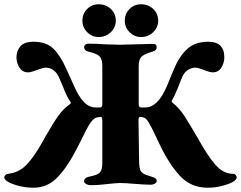

<svg xmlns="http://www.w3.org/2000/svg" viewBox="-34 -859 1126 897"><path d="M-2 -13Q-14 -23 -14 -30Q-14 -36 -9 -41Q-4 -46 3 -47Q54 -52 90 -89.5Q126 -127 165 -197L180 -224Q215 -285 238 -317.5Q261 -350 292 -372Q297 -375 297 -379Q297 -381 292 -388Q279 -406 261 -452L244 -492Q223 -543 179 -543Q169 -543 141 -533Q111 -521 97 -521Q71 -521 57 -543Q43 -565 43 -591Q43 -623 62 -643.5Q81 -664 122 -664Q182 -664 215 -632Q248 -600 276 -537L313 -455Q333 -409 357.5 -383Q382 -357 413 -357H433Q444 -357 444 -372V-551Q444 -583 431 -596Q418 -609 378 -618Q359 -623 359 -640Q359 -646 365 -650.5Q371 -655 377 -655Q414 -655 455 -652Q509 -650 527 -650Q546 -650 602 -652Q660 -654 682 -654Q698 -654 698 -639Q698 -630 693.5 -625.5Q689 -621 679 -618Q638 -606 626 -593Q614 -580 614 -550V-372Q614 -357 625 -357H645Q703 -357 745 -455L779 -537Q804 -597 841 -630.5Q878 -664 939 -664Q1014 -664 1014 -591Q1014 -565 1000 -543Q986 -521 960 -521Q946 -521 916 -533Q890 -543 879 -543Q859 -543 841.5 -530.5Q824 -518 814 -492L798 -451Q783 -413 772 -395Q768 -389 768 -386Q768 -383 772 -379Q802 -356 826 -319.5Q850 -283 891 -212Q936 -131 972.5 -89Q1009 -47 1055 -47Q1062 -47 1067 -41.5Q1072 -36 1072 -30Q1072 -23 1060 -13Q1045 -2 1009.5 8Q974 18 936 18Q858 18 807 -37Q756 -92 713 -182L696 -218Q673 -267 659.5 -289Q646 -311 632 -311Q629 -311 626.5 -312Q624 -313 621 -313Q613 -313 613 -298L616 -98Q617 -77 620.5 -66.5Q624 -56 635.5 -48.5Q647 -41 673 -34Q686 -30 692 -26Q698 -22 698 -13Q698 -6 689 -1Q680 4 670 4Q644 4 581 -1Q570 -2 556.5 -3Q543 -4 527 -4Q512 -4 476 0Q430 6 387 6Q378 6 368.5 0.5Q359 -5 359 -12Q359 -29 384 -34Q422 -41 433 -53.5Q444 -66 444 -97V-298Q444 -313 436 -313Q433 -313 430.5 -312Q428 -311 425 -311Q406 -311 388.5 -285Q371 -259 344 -202L322 -159Q281 -79 234.5 -30.5Q188 18 122 18Q84 18 48.5 8Q13 -2 -2 -13ZM351 -762Q351 -795 373 -817Q395 -839 427 -839Q461 -839 484 -817Q507 -795 507 -762Q507 -731 483.5 -708.5Q460 -686 427 -686Q396 -686 373.5 -708.5Q351 -731 351 -762ZM549 -762Q549 -795 571 -817Q593 -839 625 -839Q659 -839 682 -817Q705 -795 705 -762Q705 -731 681.5 -708.5Q658 -686 625 -686Q594 -686 571.5 -708.5Q549 -731 549 -762Z"/></svg>

Font: EB Garamond ExtraBold
Style: Regular
Weight: 800
Designer: Georg Duffner and Octavio Pardo
Foundry: Georg Duffner
Version: Version 1.000